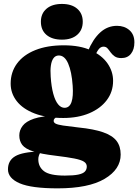

<svg xmlns="http://www.w3.org/2000/svg" viewBox="-20 -730 720 1000"><path d="M389.5 -66Q336.5 -72 308.5 -76.2Q280.5 -80.5 270 -86Q259.5 -91.5 259.5 -100.5Q259.5 -107.5 264 -112.2Q268.5 -117 276 -120L271 -127.5Q198.5 -126 156.8 -111.8Q115 -97.5 97.8 -74.5Q80.5 -51.5 80.5 -24.5Q80.5 4.5 96 24.8Q111.5 45 152.5 58.5Q193.5 72 269.5 81Q331.5 88.5 367 95.5Q402.5 102.5 417.2 112Q432 121.5 432 137.5Q432 153 422.2 163.5Q412.5 174 388 179.2Q363.5 184.5 318 184.5Q239.5 184.5 209.5 161.8Q179.5 139 179.5 99.5Q179.5 89 182.8 79.8Q186 70.5 189 66.5L187 59Q96.5 61.5 59 83.8Q21.5 106 21.5 152Q21.5 198.5 82.8 224.8Q144 251 280.5 251Q441 251 524.8 201.5Q608.5 152 608.5 75Q608.5 31.5 586.8 3.5Q565 -24.5 516.8 -41.2Q468.5 -58 389.5 -66ZM422 -428 469 -424.5Q481 -455.5 492.2 -471.2Q503.5 -487 519 -487Q532 -487 540 -478Q548 -469 556.2 -457.2Q564.5 -445.5 577.2 -436.5Q590 -427.5 612 -427.5Q644.5 -427.5 662.2 -450Q680 -472.5 680 -509.5Q680 -550.5 654 -573Q628 -595.5 589.5 -595.5Q540 -595.5 502 -561Q464 -526.5 437 -461.5ZM569 -309Q569 -358 539.8 -400Q510.5 -442 453.5 -468Q396.5 -494 312.5 -494Q226 -494 163.8 -469Q101.5 -444 68.5 -399Q35.5 -354 35.5 -294.5Q35.5 -244 67.2 -203.2Q99 -162.5 160.2 -139Q221.5 -115.5 309.5 -115.5Q386.5 -115.5 445 -140.2Q503.5 -165 536.2 -208.5Q569 -252 569 -309ZM285 -441Q316.5 -442 335 -399.2Q353.5 -356.5 358.5 -283.5Q362.5 -228 352.5 -198.8Q342.5 -169.5 317.5 -168.5Q298 -168 282.8 -186.5Q267.5 -205 257.5 -241.5Q247.5 -278 244 -331Q241.5 -364 245 -388.5Q248.5 -413 258.5 -426.8Q268.5 -440.5 285 -441ZM302.5 -523.5Q251.5 -523.5 222.2 -548.2Q193 -573 193 -617Q193 -659.5 222.2 -684.5Q251.5 -709.5 302.5 -709.5Q353.5 -709.5 382.2 -684.5Q411 -659.5 411 -617Q411 -574 382.2 -548.8Q353.5 -523.5 302.5 -523.5Z"/></svg>

Font: Fraunces
Style: Regular
Weight: 900
Version: Version 1.000;[b76b70a41]